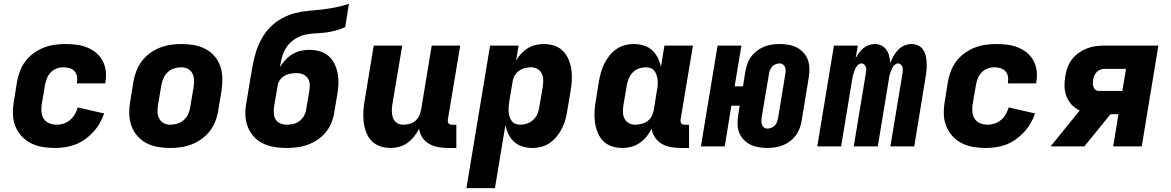

<svg xmlns="http://www.w3.org/2000/svg" viewBox="-20 -755 6040 990"><path d="M263 8Q230 8 198 2.5Q166 -3 138.5 -17Q111 -31 90 -54.5Q69 -78 58 -107Q47 -136 46.5 -169Q46 -202 52 -235L68 -335Q73 -363 83.5 -390Q94 -417 112 -440.5Q130 -464 154.5 -481.5Q179 -499 206 -509.5Q233 -520 261 -524Q289 -528 317 -528Q346 -528 374 -524.5Q402 -521 427.5 -511Q453 -501 474 -484Q495 -467 508 -443.5Q521 -420 525 -392Q529 -364 524 -335L523 -325H377V-329Q380 -345 377 -361Q374 -377 364 -388Q354 -399 338.5 -403.5Q323 -408 307 -408Q289 -408 271.5 -401.5Q254 -395 241 -381Q228 -367 221.5 -350Q215 -333 212 -316L195 -216Q192 -196 194 -176Q196 -156 206.5 -141Q217 -126 235 -119Q253 -112 273 -112Q291 -112 309 -118Q327 -124 342 -137Q357 -150 366.5 -167Q376 -184 381 -201L517 -170Q508 -144 494 -119.5Q480 -95 460.5 -74Q441 -53 418 -36.5Q395 -20 369 -10Q343 0 316 4Q289 8 263 8Z M857 8Q824 8 792.5 2.5Q761 -3 734 -17.5Q707 -32 687 -55.5Q667 -79 657 -108Q647 -137 646.5 -169.5Q646 -202 652 -235L668 -335Q673 -363 683.5 -390Q694 -417 712 -440.5Q730 -464 754 -481.5Q778 -499 805.5 -509.5Q833 -520 860.5 -524Q888 -528 916 -528Q949 -528 980.5 -522.5Q1012 -517 1039.5 -502.5Q1067 -488 1087 -464.5Q1107 -441 1116.5 -412Q1126 -383 1126.5 -350.5Q1127 -318 1122 -285L1105 -185Q1101 -157 1090.5 -130Q1080 -103 1062 -79.5Q1044 -56 1019.5 -38.5Q995 -21 968 -10.5Q941 0 913 4Q885 8 857 8ZM857 -112Q876 -112 894.5 -117.5Q913 -123 928 -136.5Q943 -150 951 -168Q959 -186 961 -204L978 -304Q981 -323 980.5 -341.5Q980 -360 972.5 -375.5Q965 -391 949.5 -399.5Q934 -408 916 -408Q897 -408 878.5 -402.5Q860 -397 845.5 -383.5Q831 -370 823 -352Q815 -334 812 -316L795 -216Q792 -197 792.5 -178.5Q793 -160 800.5 -144.5Q808 -129 823.5 -120.5Q839 -112 857 -112Z M1458 8Q1426 8 1395 3Q1364 -2 1336.5 -15Q1309 -28 1289 -50Q1269 -72 1258 -100Q1247 -128 1245.5 -159.5Q1244 -191 1250 -223L1271 -351Q1277 -386 1283.5 -420.5Q1290 -455 1300.5 -489Q1311 -523 1329 -555.5Q1347 -588 1373.5 -615Q1400 -642 1433 -660Q1466 -678 1500.5 -687Q1535 -696 1570 -699Q1605 -702 1640 -706Q1675 -710 1710 -717Q1745 -724 1779 -735L1760 -615Q1735 -604 1709 -597Q1683 -590 1657.5 -587Q1632 -584 1606.5 -583Q1581 -582 1555 -576.5Q1529 -571 1505 -556.5Q1481 -542 1464 -520.5Q1447 -499 1438.5 -474Q1430 -449 1426 -423L1423 -409Q1436 -429 1452 -446.5Q1468 -464 1488.5 -476Q1509 -488 1531 -493Q1553 -498 1574 -498Q1602 -498 1628.5 -490.5Q1655 -483 1674 -466.5Q1693 -450 1704.5 -426.5Q1716 -403 1721 -376.5Q1726 -350 1725 -322.5Q1724 -295 1719 -267L1703 -173Q1699 -146 1688 -120Q1677 -94 1659 -72Q1641 -50 1616.5 -34Q1592 -18 1566 -8.5Q1540 1 1512 4.5Q1484 8 1458 8ZM1458 -112Q1475 -112 1493 -116Q1511 -120 1525 -131.5Q1539 -143 1548 -159Q1557 -175 1559 -192L1575 -286Q1578 -304 1577 -321Q1576 -338 1567 -351.5Q1558 -365 1542.5 -371.5Q1527 -378 1510 -378Q1495 -378 1479 -375.5Q1463 -373 1449 -365.5Q1435 -358 1424.5 -344Q1414 -330 1412 -315L1393 -204Q1391 -186 1392 -169Q1393 -152 1401.5 -138.5Q1410 -125 1425.5 -118.5Q1441 -112 1458 -112Z M1994 8Q1965 8 1939.5 -1Q1914 -10 1896 -28.5Q1878 -47 1868.5 -72Q1859 -97 1855.5 -124Q1852 -151 1853.5 -179Q1855 -207 1860 -235L1907 -520H2054L2003 -216Q2000 -198 2000.5 -180Q2001 -162 2006.5 -146.5Q2012 -131 2026 -121.5Q2040 -112 2058 -112Q2074 -112 2090.5 -116Q2107 -120 2120 -130.5Q2133 -141 2140.5 -156.5Q2148 -172 2151 -187L2206 -520H2353L2289 -137Q2289 -132 2289.5 -127Q2290 -122 2293 -118.5Q2296 -115 2300.5 -113.5Q2305 -112 2310 -112H2333V8H2290Q2264 8 2239 3.5Q2214 -1 2193 -13Q2172 -25 2158 -45.5Q2144 -66 2141 -91Q2130 -70 2115 -51Q2100 -32 2080.5 -18Q2061 -4 2038.5 2Q2016 8 1994 8Z M2385 215 2507 -520H2654L2641 -443Q2652 -462 2667.5 -478.5Q2683 -495 2701.5 -506.5Q2720 -518 2741.5 -523Q2763 -528 2783 -528Q2812 -528 2838 -519.5Q2864 -511 2882.5 -492.5Q2901 -474 2911.5 -449Q2922 -424 2926 -397Q2930 -370 2928.5 -341.5Q2927 -313 2922 -285L2905 -185Q2902 -162 2895.5 -139Q2889 -116 2878.5 -94.5Q2868 -73 2852 -53Q2836 -33 2816.5 -19Q2797 -5 2773 1.5Q2749 8 2726 8Q2699 8 2674.5 0.5Q2650 -7 2631.5 -23.5Q2613 -40 2602 -62.5Q2591 -85 2586 -110L2532 215ZM2662 -112Q2680 -112 2698 -118Q2716 -124 2730 -137.5Q2744 -151 2751.5 -169Q2759 -187 2761 -204L2778 -304Q2781 -323 2781 -341Q2781 -359 2774 -374.5Q2767 -390 2752 -399Q2737 -408 2719 -408Q2703 -408 2686.5 -404Q2670 -400 2656 -390Q2642 -380 2633.5 -364.5Q2625 -349 2623 -333L2606 -233Q2604 -219 2603 -206Q2602 -193 2602.5 -180Q2603 -167 2607 -154.5Q2611 -142 2618 -132Q2625 -122 2637 -117Q2649 -112 2662 -112Z M3190 8Q3161 8 3135 -0.5Q3109 -9 3090.5 -27.5Q3072 -46 3062 -71Q3052 -96 3048 -123Q3044 -150 3045.5 -178.5Q3047 -207 3052 -235L3068 -335Q3072 -358 3078.5 -381Q3085 -404 3095.5 -425.5Q3106 -447 3121.5 -467Q3137 -487 3157 -501Q3177 -515 3200.5 -521.5Q3224 -528 3247 -528Q3274 -528 3299 -520.5Q3324 -513 3342 -496.5Q3360 -480 3371.5 -457.5Q3383 -435 3388 -410L3406 -520H3553L3489 -137Q3489 -132 3489.5 -127Q3490 -122 3493 -118.5Q3496 -115 3500.5 -113.5Q3505 -112 3510 -112H3533V8H3490Q3464 8 3439 3.5Q3414 -1 3393 -13Q3372 -25 3358 -45.5Q3344 -66 3340 -91Q3329 -70 3314 -51Q3299 -32 3278.5 -18Q3258 -4 3235 2Q3212 8 3190 8ZM3254 -112Q3270 -112 3287 -116Q3304 -120 3318 -130Q3332 -140 3340 -155.5Q3348 -171 3351 -187L3367 -287Q3370 -301 3371 -314Q3372 -327 3371 -340Q3370 -353 3366 -365.5Q3362 -378 3355.5 -388Q3349 -398 3336.5 -403Q3324 -408 3311 -408Q3293 -408 3275 -402Q3257 -396 3243.5 -382.5Q3230 -369 3222.5 -351Q3215 -333 3212 -316L3195 -216Q3192 -197 3192 -179Q3192 -161 3199 -145.5Q3206 -130 3221 -121Q3236 -112 3254 -112Z M3936 8Q3913 8 3890.5 4Q3868 0 3848 -10Q3828 -20 3813 -36.5Q3798 -53 3790.5 -73.5Q3783 -94 3783 -117.5Q3783 -141 3787 -165L3794 -210H3751L3717 0H3594L3680 -520H3803L3768 -310H3811L3824 -391Q3828 -410 3835 -429.5Q3842 -449 3855 -465.5Q3868 -482 3885 -494.5Q3902 -507 3921 -514.5Q3940 -522 3960 -525Q3980 -528 4000 -528Q4023 -528 4046 -524Q4069 -520 4088.5 -510Q4108 -500 4123 -483.5Q4138 -467 4145.5 -446.5Q4153 -426 4153.5 -402.5Q4154 -379 4150 -355L4113 -129Q4110 -110 4102 -90.5Q4094 -71 4081.5 -54.5Q4069 -38 4052 -25.5Q4035 -13 4015.5 -5.5Q3996 2 3976 5Q3956 8 3936 8ZM3937 -92Q3947 -92 3957 -96Q3967 -100 3975 -108Q3983 -116 3986.5 -126Q3990 -136 3992 -146L4029 -372Q4031 -381 4031 -390.5Q4031 -400 4028 -408.5Q4025 -417 4017.5 -422.5Q4010 -428 4001 -428Q3990 -428 3979.5 -424Q3969 -420 3962 -412Q3955 -404 3950.5 -394Q3946 -384 3945 -374L3907 -148Q3906 -139 3906 -129.5Q3906 -120 3909 -111.5Q3912 -103 3919.5 -97.5Q3927 -92 3937 -92Z M4194 0 4280 -520H4403L4392 -454Q4399 -469 4409 -482.5Q4419 -496 4431.5 -506.5Q4444 -517 4460 -522.5Q4476 -528 4491 -528Q4510 -528 4525.5 -520Q4541 -512 4551 -497.5Q4561 -483 4565 -465.5Q4569 -448 4570 -430Q4577 -448 4587 -465.5Q4597 -483 4610.5 -497.5Q4624 -512 4642.5 -520Q4661 -528 4679 -528Q4698 -528 4714 -520.5Q4730 -513 4739.5 -499Q4749 -485 4753 -468Q4757 -451 4758 -433Q4759 -415 4757.5 -396.5Q4756 -378 4753 -360L4694 0H4571L4634 -380Q4635 -388 4635 -396Q4635 -404 4632.5 -411Q4630 -418 4624 -423Q4618 -428 4611 -428Q4602 -428 4594 -421.5Q4586 -415 4582 -407Q4578 -399 4574.5 -390.5Q4571 -382 4568.5 -373.5Q4566 -365 4564.5 -356.5Q4563 -348 4562 -339L4506 0H4382L4445 -380Q4446 -388 4446.5 -396Q4447 -404 4444 -411Q4441 -418 4435.5 -423Q4430 -428 4422 -428Q4413 -428 4405.5 -421.5Q4398 -415 4393.5 -407Q4389 -399 4386 -390.5Q4383 -382 4380.5 -373.5Q4378 -365 4376 -356.5Q4374 -348 4373 -339L4317 0Z M5063 8Q5030 8 4998 2.5Q4966 -3 4938.5 -17Q4911 -31 4890 -54.5Q4869 -78 4858 -107Q4847 -136 4846.5 -169Q4846 -202 4852 -235L4868 -335Q4873 -363 4883.5 -390Q4894 -417 4912 -440.5Q4930 -464 4954.5 -481.5Q4979 -499 5006 -509.5Q5033 -520 5061 -524Q5089 -528 5117 -528Q5146 -528 5174 -524.5Q5202 -521 5227.5 -511Q5253 -501 5274 -484Q5295 -467 5308 -443.5Q5321 -420 5325 -392Q5329 -364 5324 -335L5323 -325H5177V-329Q5180 -345 5177 -361Q5174 -377 5164 -388Q5154 -399 5138.5 -403.5Q5123 -408 5107 -408Q5089 -408 5071.5 -401.5Q5054 -395 5041 -381Q5028 -367 5021.5 -350Q5015 -333 5012 -316L4995 -216Q4992 -196 4994 -176Q4996 -156 5006.5 -141Q5017 -126 5035 -119Q5053 -112 5073 -112Q5091 -112 5109 -118Q5127 -124 5142 -137Q5157 -150 5166.5 -167Q5176 -184 5181 -201L5317 -170Q5308 -144 5294 -119.5Q5280 -95 5260.5 -74Q5241 -53 5218 -36.5Q5195 -20 5169 -10Q5143 0 5116 4Q5089 8 5063 8Z M5397 0 5547 -185Q5524 -196 5506.5 -214.5Q5489 -233 5479.5 -257Q5470 -281 5469 -308Q5468 -335 5473 -362Q5476 -385 5484.5 -407.5Q5493 -430 5507.5 -449Q5522 -468 5542.5 -482.5Q5563 -497 5585 -505.5Q5607 -514 5630 -517Q5653 -520 5676 -520H5953L5867 0H5720L5747 -166H5706L5571 0ZM5647 -286H5767L5786 -400H5675Q5665 -400 5654 -396Q5643 -392 5635 -383.5Q5627 -375 5622.5 -364.5Q5618 -354 5616 -343Q5615 -333 5615 -323.5Q5615 -314 5618.5 -305Q5622 -296 5629.5 -291Q5637 -286 5647 -286Z"/></svg>

Font: Iosevka Heavy Extended
Style: Italic
Weight: 900
Width: 7
Italic angle: -9°
Monospace: yes
Designer: Belleve Invis
Foundry: Belleve Invis
Version: Version 32.5.0; ttfautohint (v1.8.4)